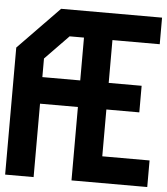

<svg xmlns="http://www.w3.org/2000/svg" viewBox="-54 -767 708 813"><g transform="rotate(5 300.0 -360.0)"><path d="M173 -720 -2 -540V0H119V-312H280V0H602V-113H401V-312H541V-425H401V-607H602V-720ZM119 -504 219 -607H280V-425H119Z"/></g></svg>

Font: Kode Mono
Style: Bold
Weight: 700
Monospace: yes
Designer: Isa Ozler
Foundry: Kadena LLC
Version: Version 1.206;gftools[0.9.28]